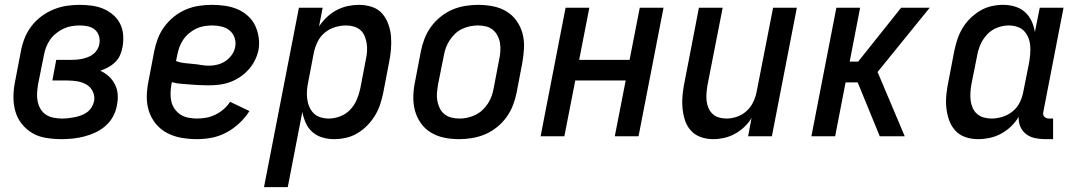

<svg xmlns="http://www.w3.org/2000/svg" viewBox="-20 -562 4440 792"><path d="M234 12Q202 12 170.5 7Q139 2 113.5 -13Q88 -28 69.5 -51.5Q51 -75 43 -104Q35 -133 35.5 -165Q36 -197 43 -230L66 -350Q71 -377 81 -403Q91 -429 108.5 -452.5Q126 -476 150 -494Q174 -512 201 -523Q228 -534 255 -538Q282 -542 309 -542Q334 -542 359.5 -538.5Q385 -535 407 -525.5Q429 -516 447 -500.5Q465 -485 475.5 -464Q486 -443 488 -417.5Q490 -392 485 -366Q482 -350 475 -334Q468 -318 455 -305.5Q442 -293 426 -284.5Q410 -276 394 -270Q414 -261 429.5 -246.5Q445 -232 454.5 -213Q464 -194 465.5 -171.5Q467 -149 462 -126Q458 -103 446 -81Q434 -59 415 -42.5Q396 -26 373.5 -15.5Q351 -5 327.5 1Q304 7 280.5 9.5Q257 12 234 12ZM236 -73Q249 -73 262 -74.5Q275 -76 288 -78.5Q301 -81 314.5 -86Q328 -91 339 -99Q350 -107 357.5 -119Q365 -131 368 -144Q372 -165 363 -184Q354 -203 337 -213Q320 -223 299.5 -226.5Q279 -230 257 -230H196L212 -315H273Q285 -315 296.5 -316Q308 -317 319.5 -319.5Q331 -322 343 -326.5Q355 -331 365 -339Q375 -347 381.5 -358Q388 -369 390 -381Q393 -398 388 -414Q383 -430 371 -440Q359 -450 342.5 -453.5Q326 -457 309 -457Q292 -457 274.5 -454Q257 -451 241.5 -443.5Q226 -436 211.5 -424.5Q197 -413 186.5 -398Q176 -383 170 -366.5Q164 -350 161 -334L137 -214Q134 -196 133 -178Q132 -160 135.5 -143Q139 -126 147.5 -112Q156 -98 169.5 -89Q183 -80 200.5 -76.5Q218 -73 236 -73Z M793 12Q760 12 728.5 6.5Q697 1 670 -13Q643 -27 623.5 -50.5Q604 -74 594.5 -103Q585 -132 585.5 -164.5Q586 -197 593 -230L616 -350Q621 -376 631 -402.5Q641 -429 658 -452Q675 -475 698 -493.5Q721 -512 747.5 -523Q774 -534 801 -538Q828 -542 854 -542Q882 -542 909 -538Q936 -534 959.5 -524Q983 -514 1002 -497Q1021 -480 1032 -457.5Q1043 -435 1047 -408Q1051 -381 1046 -354Q1041 -332 1030.5 -311.5Q1020 -291 1004 -273.5Q988 -256 968 -243Q948 -230 926.5 -222.5Q905 -215 883 -212.5Q861 -210 839 -210Q820 -210 801 -211Q782 -212 763.5 -213.5Q745 -215 726 -216.5Q707 -218 689 -223L687 -214Q684 -195 683.5 -177Q683 -159 687 -142.5Q691 -126 701 -112Q711 -98 725 -89Q739 -80 757 -76.5Q775 -73 793 -73Q812 -73 831 -76.5Q850 -80 868.5 -89Q887 -98 902.5 -111.5Q918 -125 929 -142L1009 -104Q992 -77 967.5 -54Q943 -31 914 -15.5Q885 0 854 6Q823 12 793 12ZM843 -291Q860 -291 877.5 -295.5Q895 -300 910 -310Q925 -320 936 -335.5Q947 -351 950 -368Q954 -388 947.5 -406.5Q941 -425 927 -436.5Q913 -448 894 -452.5Q875 -457 855 -457Q839 -457 821.5 -454Q804 -451 788.5 -443.5Q773 -436 759 -424Q745 -412 735 -397Q725 -382 719.5 -366Q714 -350 711 -334L706 -310Q722 -304 739 -302Q756 -300 774 -298.5Q792 -297 809 -294Q826 -291 843 -291Z M1069 210 1213 -530H1311L1296 -453Q1310 -474 1328.5 -491.5Q1347 -509 1369 -520.5Q1391 -532 1414.5 -537Q1438 -542 1461 -542Q1489 -542 1514.5 -533.5Q1540 -525 1556.5 -506Q1573 -487 1582 -462Q1591 -437 1593 -410.5Q1595 -384 1592.5 -356Q1590 -328 1584 -300L1561 -180Q1556 -156 1548.5 -132.5Q1541 -109 1527.5 -86.5Q1514 -64 1495.5 -45Q1477 -26 1454.5 -12.5Q1432 1 1407 6.5Q1382 12 1358 12Q1333 12 1309.5 5Q1286 -2 1268.5 -17.5Q1251 -33 1241.5 -54.5Q1232 -76 1227 -100L1167 210ZM1336 -73Q1359 -73 1383 -82Q1407 -91 1424.5 -109.5Q1442 -128 1451.5 -150.5Q1461 -173 1466 -196L1489 -316Q1493 -333 1494 -350Q1495 -367 1492.5 -383Q1490 -399 1484 -413.5Q1478 -428 1466.5 -438Q1455 -448 1439.5 -452.5Q1424 -457 1407 -457Q1385 -457 1362 -450Q1339 -443 1320 -427.5Q1301 -412 1290.5 -390.5Q1280 -369 1275 -347L1252 -227Q1248 -209 1246.5 -191Q1245 -173 1247 -155.5Q1249 -138 1255.5 -122.5Q1262 -107 1273 -95.5Q1284 -84 1301 -78.5Q1318 -73 1336 -73Z M1874 12Q1842 12 1812.5 6Q1783 0 1758 -15Q1733 -30 1716 -54Q1699 -78 1691.5 -106.5Q1684 -135 1685 -166.5Q1686 -198 1693 -230L1716 -350Q1721 -376 1731 -402Q1741 -428 1757.5 -451Q1774 -474 1797 -492.5Q1820 -511 1845.5 -522Q1871 -533 1898.5 -537.5Q1926 -542 1952 -542Q1984 -542 2014 -536Q2044 -530 2069 -515Q2094 -500 2111 -476Q2128 -452 2135.5 -423.5Q2143 -395 2141.5 -363.5Q2140 -332 2134 -300L2111 -180Q2106 -154 2096 -128Q2086 -102 2069.5 -79Q2053 -56 2030 -37.5Q2007 -19 1981 -8Q1955 3 1927.5 7.5Q1900 12 1874 12ZM1876 -73Q1892 -73 1908 -76.5Q1924 -80 1940 -87.5Q1956 -95 1969 -107Q1982 -119 1992 -134Q2002 -149 2007.5 -164.5Q2013 -180 2016 -196L2039 -316Q2043 -334 2044 -351Q2045 -368 2042.5 -384Q2040 -400 2032.5 -414.5Q2025 -429 2013 -439Q2001 -449 1985 -453Q1969 -457 1951 -457Q1935 -457 1918.5 -453.5Q1902 -450 1886 -442.5Q1870 -435 1857.5 -423Q1845 -411 1835 -396Q1825 -381 1819.5 -365.5Q1814 -350 1811 -334L1787 -214Q1784 -196 1782.5 -179Q1781 -162 1784 -146Q1787 -130 1794 -115.5Q1801 -101 1813.5 -91Q1826 -81 1842 -77Q1858 -73 1876 -73Z M2210 0 2313 -530H2411L2369 -315H2577L2619 -530H2717L2614 0H2516L2561 -230H2353L2308 0Z M2922 12Q2894 12 2869.5 3Q2845 -6 2828.5 -25Q2812 -44 2804.5 -69Q2797 -94 2795 -120.5Q2793 -147 2796 -174.5Q2799 -202 2805 -230L2863 -530H2961L2899 -214Q2896 -197 2894.5 -180.5Q2893 -164 2894.5 -148Q2896 -132 2902 -117.5Q2908 -103 2919 -92.5Q2930 -82 2945 -77.5Q2960 -73 2977 -73Q2998 -73 3020 -80.5Q3042 -88 3059.5 -104Q3077 -120 3087 -141Q3097 -162 3101 -183L3169 -530H3267L3164 0H3066L3080 -75Q3068 -55 3050 -38Q3032 -21 3010.5 -9.5Q2989 2 2966.5 7Q2944 12 2922 12Z M3712 0H3609L3518 -222H3468L3425 0H3327L3430 -530H3528L3485 -308H3520L3697 -530H3815L3600 -265Z M4015 12Q3987 12 3962 3.5Q3937 -5 3920 -24Q3903 -43 3894.5 -68Q3886 -93 3883.5 -119.5Q3881 -146 3884 -174Q3887 -202 3893 -230L3916 -350Q3921 -374 3928.5 -397.5Q3936 -421 3949 -443.5Q3962 -466 3981 -485Q4000 -504 4022.5 -517.5Q4045 -531 4069.5 -536.5Q4094 -542 4118 -542Q4143 -542 4166.5 -535Q4190 -528 4207.5 -512.5Q4225 -497 4235 -475.5Q4245 -454 4249 -430L4269 -530H4367L4284 -102Q4282 -96 4283 -90.5Q4284 -85 4287.5 -81Q4291 -77 4296 -75Q4301 -73 4307 -73H4324V12H4290Q4269 12 4248.5 7.5Q4228 3 4212.5 -9Q4197 -21 4189 -39.5Q4181 -58 4182 -80Q4169 -58 4150 -40Q4131 -22 4108.5 -10Q4086 2 4062 7Q4038 12 4015 12ZM4070 -73Q4092 -73 4115 -80Q4138 -87 4157 -102.5Q4176 -118 4186.5 -139.5Q4197 -161 4201 -183L4225 -303Q4228 -321 4229.5 -339Q4231 -357 4229.5 -374.5Q4228 -392 4221.5 -407.5Q4215 -423 4204 -434.5Q4193 -446 4176 -451.5Q4159 -457 4141 -457Q4118 -457 4094 -448Q4070 -439 4052.5 -420.5Q4035 -402 4025 -379.5Q4015 -357 4011 -334L3987 -214Q3984 -197 3983 -180Q3982 -163 3984 -147Q3986 -131 3992.5 -116.5Q3999 -102 4010.5 -92Q4022 -82 4037.5 -77.5Q4053 -73 4070 -73Z"/></svg>

Font: Lode Dark
Style: Bold Italic
Weight: 700
Italic angle: -11°
Monospace: yes
Designer: Belleve Invis
Foundry: Belleve Invis
Version: Version 29.2.0; ttfautohint (v1.8.3)